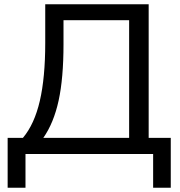

<svg xmlns="http://www.w3.org/2000/svg" viewBox="-20 -725 847 904"><path d="M16 159V-76H88Q142 -140 167.5 -250Q193 -360 193 -523V-705H680V-76H784V159H701V0H100V159ZM184 -76H588V-630H279V-516Q279 -357 256 -251.5Q233 -146 184 -76Z"/></svg>

Font: Mulish Medium
Style: Regular
Weight: 500
Designer: Vernon Adams
Foundry: Vernon Adams
Version: Version 3.603; ttfautohint (v1.8.3)